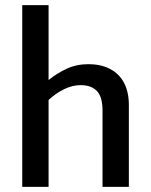

<svg xmlns="http://www.w3.org/2000/svg" viewBox="-20 -731 590 751"><path d="M170 0H67V-711H170V-418Q202 -444 240.5 -462Q279 -480 326 -480Q366 -480 396 -468Q426 -456 445.5 -435Q465 -414 474.5 -385Q484 -356 484 -322V0H381V-299Q381 -352 359 -375Q337 -398 295 -398Q264 -398 231.5 -382.5Q199 -367 170 -340Z"/></svg>

Font: Ek Mukta Medium
Style: Regular
Weight: 500
Designer: Girish Dalvi and Yashodeep Gholap
Foundry: Ek Type
Version: Version 2.538;PS 1.002;hotconv 16.6.51;makeotf.lib2.5.65220;